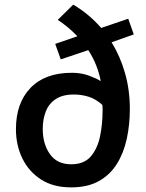

<svg xmlns="http://www.w3.org/2000/svg" viewBox="-20 -798 632 831"><path d="M288 13Q210 13 157 -21.5Q104 -56 76.5 -113Q49 -170 49 -239Q49 -352 112 -417.5Q175 -483 291 -483Q331 -483 364 -471Q397 -459 416 -447Q410 -480 396.5 -514.5Q383 -549 362 -581L243 -541L219 -608L315 -641Q296 -661 275 -678.5Q254 -696 230 -712L297 -778Q366 -737 418 -677L535 -717L559 -649L463 -615Q500 -555 521 -482Q542 -409 542 -326Q542 -258 528.5 -196.5Q515 -135 485.5 -88Q456 -41 407.5 -14Q359 13 288 13ZM288 -87Q344 -87 373 -121Q402 -155 413 -208Q424 -261 424 -320Q424 -325 424 -331Q424 -337 423 -344Q394 -370 363 -379.5Q332 -389 300 -389Q251 -389 221 -369Q191 -349 178 -315Q165 -281 165 -240Q165 -175 196 -131Q227 -87 288 -87Z"/></svg>

Font: Ubuntu Sans SemiBold
Style: Regular
Weight: 600
Designer: Dalton Maag Ltd
Foundry: Dalton Maag Ltd
Version: Version 1.006; ttfautohint (v1.8.4.7-5d5b)